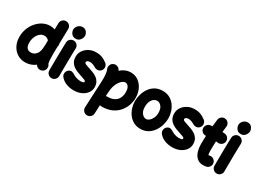

<svg xmlns="http://www.w3.org/2000/svg" viewBox="-57 -1657 3745 2815"><g transform="rotate(30 1816.0 -250.0)"><path d="M320.3 -572.3Q361.8 -572.3 399.9 -559.6L402.3 -666.5Q403.3 -701.2 428.5 -725.1Q453.6 -749 487.8 -748Q522.5 -747.6 546.4 -722.4Q570.3 -697.3 569.3 -662.6L564 -411.1Q572.3 -385.7 563 -358.9L560.5 -248.5Q560.5 -172.9 563.2 -136.7Q565.9 -100.6 569.1 -89.1Q572.3 -77.6 573.7 -75.2Q595.7 -48.8 592 -13.9Q588.4 21 562 43Q535.6 64.9 500.5 61.5Q465.3 58.1 443.8 31.2Q439 24.9 434.6 18.6Q358.4 76.2 263.2 76.2Q189 76.2 130.9 39.6Q72.8 2.9 39.6 -61.8Q6.3 -126.5 6.3 -210Q6.3 -283.7 31.5 -349.1Q56.6 -414.6 100.6 -464.8Q144.5 -515.1 201.2 -543.7Q257.8 -572.3 320.3 -572.3ZM174.3 -207Q174.3 -90.8 265.6 -90.8Q318.4 -90.8 355.2 -134.5Q392.1 -178.2 392.6 -272.9Q392.6 -278.3 394 -283.7L395.5 -369.1Q382.3 -385.7 362.3 -395.5Q342.3 -405.3 317.9 -405.3Q279.3 -405.3 246.6 -378.7Q213.9 -352.1 194.1 -307.1Q174.3 -262.2 174.3 -207Z M636.2 -694.8Q636.2 -719.7 650.1 -742.7Q664.1 -765.6 687.3 -780.3Q710.4 -794.9 737.8 -794.9Q772.9 -794.9 793.9 -778.1Q814.9 -761.2 824.2 -738.5Q833.5 -715.8 833.5 -698.2Q833.5 -678.7 822.5 -654.3Q811.5 -629.9 789.6 -612.3Q767.6 -594.7 735.4 -594.7Q696.8 -594.7 675.3 -612.5Q653.8 -630.4 645 -653.8Q636.2 -677.2 636.2 -694.8ZM727.5 -557.6Q762.2 -556.2 785.4 -530.5Q808.6 -504.9 807.1 -470.2Q805.7 -437 804.4 -388.9Q803.2 -340.8 802.5 -286.1Q801.8 -231.4 801.3 -177.2Q800.8 -123 800.5 -76.7Q800.3 -30.3 800.3 0Q800.3 34.2 775.6 58.8Q751 83.5 716.3 83.5Q682.1 83.5 657.5 58.8Q632.8 34.2 632.8 0Q632.8 -31.2 633.1 -77.6Q633.3 -124 633.8 -178.5Q634.3 -232.9 635.3 -288.3Q636.2 -343.8 637.5 -393.1Q638.7 -442.4 640.1 -478Q641.6 -512.7 667.5 -535.9Q693.4 -559.1 727.5 -557.6Z M1300.3 -390.1Q1279.3 -363.3 1247.3 -359.4Q1215.3 -355.5 1183.6 -375Q1157.7 -391.1 1133.5 -398.2Q1109.4 -405.3 1089.4 -405.3Q1064 -405.3 1048.6 -395.8Q1033.2 -386.2 1033.2 -370.6Q1033.2 -353.5 1058.1 -343Q1083 -332.5 1119.1 -321.3Q1152.3 -311 1189.5 -297.1Q1226.6 -283.2 1259 -261Q1291.5 -238.8 1312 -203.9Q1332.5 -168.9 1332.5 -116.7Q1332.5 -62 1300 -18.3Q1267.6 25.4 1211.9 50.8Q1156.2 76.2 1086.4 76.2Q1011.7 76.2 951.9 50.5Q892.1 24.9 856.4 -22.5Q837.4 -50.8 844.5 -85.2Q851.6 -119.6 879.9 -138.7Q908.2 -157.2 933.6 -149.2Q959 -141.1 976.1 -129.9Q999 -114.7 1033 -102.8Q1066.9 -90.8 1106.4 -90.8Q1128.4 -90.8 1146.5 -95.7Q1164.6 -100.6 1164.6 -112.8Q1164.6 -129.4 1140.6 -139.4Q1116.7 -149.4 1081.5 -160.2Q1048.3 -170.4 1011 -184.6Q973.6 -198.7 940.4 -221.7Q907.2 -244.6 886.5 -280.8Q865.7 -316.9 865.7 -371.1Q865.7 -426.3 897 -472.2Q928.2 -518.1 980.7 -545.7Q1033.2 -573.2 1095.7 -573.2Q1157.2 -573.2 1199.7 -556.9Q1242.2 -540.5 1285.2 -507.3Q1312.5 -486.3 1316.9 -451.9Q1321.3 -417.5 1300.3 -390.1Z M1436.5 294.9Q1402.3 293.5 1378.9 267.6Q1355.5 241.7 1356.9 207.5L1372.6 -128.4Q1375.5 -176.3 1377.4 -217.5Q1379.4 -258.8 1379.4 -294.4Q1379.4 -342.3 1373.3 -381.6Q1367.2 -420.9 1358.9 -437Q1343.8 -467.8 1355 -500.7Q1366.2 -533.7 1397 -548.8Q1427.7 -564 1460.9 -553Q1494.1 -542 1509.3 -511.2Q1511.7 -506.8 1513.7 -502Q1549.8 -535.6 1593.8 -554Q1637.7 -572.3 1687 -572.3Q1758.8 -572.3 1813.7 -533.4Q1868.7 -494.6 1899.9 -428Q1931.2 -361.3 1931.2 -277.3Q1931.2 -221.7 1910.9 -160.4Q1890.6 -99.1 1846.7 -45.2Q1802.7 8.8 1731.7 42.5Q1660.6 76.2 1559.1 76.2Q1544.4 76.2 1530.8 71.3L1523.9 215.3Q1522.5 249.5 1496.8 272.9Q1471.2 296.4 1436.5 294.9ZM1539.6 -118.7 1538.1 -88.4Q1548.3 -90.8 1559.1 -90.8Q1620.6 -90.8 1660.6 -107.9Q1700.7 -125 1723.1 -152.8Q1745.6 -180.7 1754.9 -213.4Q1764.2 -246.1 1764.2 -277.3Q1764.2 -331.1 1750.7 -358.6Q1737.3 -386.2 1719.2 -395.8Q1701.2 -405.3 1687 -405.3Q1672.4 -405.3 1649.4 -392.1Q1626.5 -378.9 1602.8 -348.4Q1579.1 -317.9 1561.5 -266.6Q1543.9 -215.3 1541 -138.7Q1541 -134.3 1540 -129.9Q1540 -123.5 1539.6 -118.7Z M2227.1 -572.3Q2296.4 -572.3 2347.2 -543.7Q2397.9 -515.1 2431.2 -469Q2464.4 -422.9 2480.7 -368.4Q2497.1 -314 2497.1 -262.7Q2497.1 -206.5 2479.5 -147.2Q2461.9 -87.9 2426.8 -37.1Q2391.6 13.7 2338.4 44.9Q2285.2 76.2 2213.9 76.2Q2147.9 76.2 2097.4 48.3Q2046.9 20.5 2012.9 -25.4Q1979 -71.3 1961.7 -126.7Q1944.3 -182.1 1944.3 -237.3Q1944.3 -293 1960.9 -351.6Q1977.5 -410.2 2011.7 -460.4Q2045.9 -510.7 2099.6 -541.5Q2153.3 -572.3 2227.1 -572.3ZM2227.1 -405.3Q2179.7 -405.3 2146 -360.8Q2112.3 -316.4 2112.3 -237.3Q2112.3 -189.9 2127.7 -157.2Q2143.1 -124.5 2166.5 -107.7Q2189.9 -90.8 2213.9 -90.8Q2240.7 -90.8 2267.6 -112.5Q2294.4 -134.3 2312.3 -172.9Q2330.1 -211.4 2330.1 -262.7Q2330.1 -328.1 2299.1 -366.7Q2268.1 -405.3 2227.1 -405.3Z M2968.3 -390.1Q2947.3 -363.3 2915.3 -359.4Q2883.3 -355.5 2851.6 -375Q2825.7 -391.1 2801.5 -398.2Q2777.3 -405.3 2757.3 -405.3Q2731.9 -405.3 2716.6 -395.8Q2701.2 -386.2 2701.2 -370.6Q2701.2 -353.5 2726.1 -343Q2751 -332.5 2787.1 -321.3Q2820.3 -311 2857.4 -297.1Q2894.5 -283.2 2927 -261Q2959.5 -238.8 2980 -203.9Q3000.5 -168.9 3000.5 -116.7Q3000.5 -62 2968 -18.3Q2935.5 25.4 2879.9 50.8Q2824.2 76.2 2754.4 76.2Q2679.7 76.2 2619.9 50.5Q2560.1 24.9 2524.4 -22.5Q2505.4 -50.8 2512.5 -85.2Q2519.5 -119.6 2547.9 -138.7Q2576.2 -157.2 2601.6 -149.2Q2627 -141.1 2644 -129.9Q2667 -114.7 2700.9 -102.8Q2734.9 -90.8 2774.4 -90.8Q2796.4 -90.8 2814.5 -95.7Q2832.5 -100.6 2832.5 -112.8Q2832.5 -129.4 2808.6 -139.4Q2784.7 -149.4 2749.5 -160.2Q2716.3 -170.4 2679 -184.6Q2641.6 -198.7 2608.4 -221.7Q2575.2 -244.6 2554.4 -280.8Q2533.7 -316.9 2533.7 -371.1Q2533.7 -426.3 2564.9 -472.2Q2596.2 -518.1 2648.7 -545.7Q2701.2 -573.2 2763.7 -573.2Q2825.2 -573.2 2867.7 -556.9Q2910.2 -540.5 2953.1 -507.3Q2980.5 -486.3 2984.9 -451.9Q2989.3 -417.5 2968.3 -390.1Z M3397.5 -389.6Q3393.1 -355.5 3365.5 -334.2Q3337.9 -313 3303.7 -317.4Q3287.1 -319.3 3269.5 -320.8Q3267.6 -284.2 3266.4 -247.3Q3265.1 -210.4 3265.1 -173.3Q3265.1 -140.6 3267.8 -115.7Q3270.5 -90.8 3276.9 -90.8Q3285.2 -90.8 3298.3 -93.3Q3332 -99.6 3360.6 -79.6Q3389.2 -59.6 3395.5 -26.4Q3401.9 7.3 3382.1 36.4Q3362.3 65.4 3328.6 71.8Q3314.9 74.2 3302 75.2Q3289.1 76.2 3276.9 76.2Q3230 76.2 3198.2 58.3Q3166.5 40.5 3146.7 11.7Q3127 -17.1 3116.5 -50.8Q3106 -84.5 3102.1 -116.7Q3098.1 -148.9 3098.1 -173.3Q3098.1 -209.5 3099.1 -245.6Q3100.1 -281.7 3102.1 -317.4Q3068.4 -313.5 3040.8 -334.7Q3013.2 -356 3009.3 -390.1Q3005.4 -424.3 3026.6 -451.9Q3047.9 -479.5 3082 -483.4Q3098.1 -485.4 3114.7 -486.8Q3117.7 -516.1 3120.8 -545.4Q3124 -574.7 3127.4 -603.5Q3131.3 -637.7 3158.7 -659.2Q3186 -680.7 3220.2 -676.8Q3254.4 -672.9 3275.9 -645.5Q3297.4 -618.2 3293.5 -584Q3290.5 -559.6 3287.8 -535.6Q3285.2 -511.7 3282.7 -487.3Q3304.7 -485.8 3325.2 -483.4Q3359.4 -479 3380.6 -451.4Q3401.9 -423.8 3397.5 -389.6Z M3432.1 -694.8Q3432.1 -719.7 3446 -742.7Q3460 -765.6 3483.2 -780.3Q3506.3 -794.9 3533.7 -794.9Q3568.8 -794.9 3589.8 -778.1Q3610.8 -761.2 3620.1 -738.5Q3629.4 -715.8 3629.4 -698.2Q3629.4 -678.7 3618.4 -654.3Q3607.4 -629.9 3585.4 -612.3Q3563.5 -594.7 3531.2 -594.7Q3492.7 -594.7 3471.2 -612.5Q3449.7 -630.4 3440.9 -653.8Q3432.1 -677.2 3432.1 -694.8ZM3523.4 -557.6Q3558.1 -556.2 3581.3 -530.5Q3604.5 -504.9 3603 -470.2Q3601.6 -437 3600.3 -388.9Q3599.1 -340.8 3598.4 -286.1Q3597.7 -231.4 3597.2 -177.2Q3596.7 -123 3596.4 -76.7Q3596.2 -30.3 3596.2 0Q3596.2 34.2 3571.5 58.8Q3546.9 83.5 3512.2 83.5Q3478 83.5 3453.4 58.8Q3428.7 34.2 3428.7 0Q3428.7 -31.2 3429 -77.6Q3429.2 -124 3429.7 -178.5Q3430.2 -232.9 3431.2 -288.3Q3432.1 -343.8 3433.3 -393.1Q3434.6 -442.4 3436 -478Q3437.5 -512.7 3463.4 -535.9Q3489.3 -559.1 3523.4 -557.6Z"/></g></svg>

Font: Mikhak Black
Style: Regular
Weight: 900
Designer: Amin Abedi
Version: Version 3.3